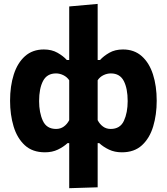

<svg xmlns="http://www.w3.org/2000/svg" viewBox="-20 -766 853 982"><path d="M334 196.5V-34H325.5Q304.5 -14.5 275.8 -0.8Q247 13 210 13Q146 13 106.8 -23.2Q67.5 -59.5 49.5 -119.5Q31.5 -179.5 31.5 -250.5Q31.5 -326 50.5 -385.2Q69.5 -444.5 108 -478.8Q146.5 -513 204.5 -513Q244.5 -513 274 -496.2Q303.5 -479.5 322 -459H334V-733L479.5 -746V-459H491.5Q510 -479.5 539.2 -496.2Q568.5 -513 609 -513Q666.5 -513 705 -478.8Q743.5 -444.5 762.5 -385.2Q781.5 -326 781.5 -250.5Q781.5 -179.5 763.5 -119.5Q745.5 -59.5 706.2 -23.2Q667 13 603.5 13Q566.5 13 537.5 -0.8Q508.5 -14.5 487.5 -34H479.5V192ZM267 -106.5Q289.5 -106.5 306.5 -118.8Q323.5 -131 334 -151.5V-355.5Q322.5 -372.5 304 -381.5Q285.5 -390.5 266.5 -390.5Q220.5 -390.5 200.2 -352Q180 -313.5 180 -249Q180 -190 199.2 -148.2Q218.5 -106.5 267 -106.5ZM546 -106.5Q594.5 -106.5 613.8 -148.2Q633 -190 633 -249Q633 -313.5 613 -352Q593 -390.5 547 -390.5Q527.5 -390.5 509 -381.5Q490.5 -372.5 479.5 -355.5V-151.5Q490 -131 506.8 -118.8Q523.5 -106.5 546 -106.5Z"/></svg>

Font: Commissioner
Style: Bold
Weight: 700
Designer: Kostas Bartsokas
Foundry: Kostas Bartsokas
Version: Version 1.000; ttfautohint (v1.8.3)